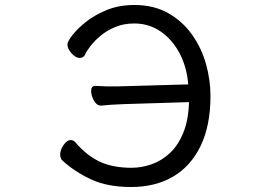

<svg xmlns="http://www.w3.org/2000/svg" viewBox="-20 -732 1040 769"><path d="M362 -388Q408 -385 452 -386L734 -394Q728 -465 698.5 -520Q669 -575 622.5 -606.5Q576 -638 518 -638Q476 -638 442 -624Q408 -610 383 -589Q358 -568 342 -547Q326 -526 321 -514Q315 -500 299 -500Q283 -500 266.5 -518.5Q250 -537 250 -554Q250 -565 269 -590Q288 -615 322.5 -643Q357 -671 406.5 -691.5Q456 -712 518 -712Q596 -712 653.5 -679.5Q711 -647 749 -593.5Q787 -540 805 -476Q823 -412 823 -347Q823 -229 783.5 -147.5Q744 -66 673 -24.5Q602 17 505.5 17Q409 17 343.5 -14Q278 -45 230 -89Q221 -97 221 -114Q221 -131 234.5 -151Q248 -171 264 -171Q273 -171 281 -163Q326 -110 378.5 -85Q431 -60 507 -60Q547 -60 587 -74Q627 -88 660 -118.5Q693 -149 714 -200Q735 -251 737 -323L477 -315Q421 -313 385 -309H384Q367 -309 356 -329.5Q345 -350 345 -367Q345 -388 361 -388Z"/></svg>

Font: Moon Stars Kai
Style: Bold
Weight: 700
Designer: GuiWonder
Version: Version 1.101